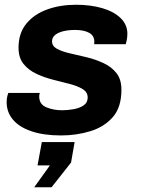

<svg xmlns="http://www.w3.org/2000/svg" viewBox="-20 -558 596 808"><path d="M237 12Q164 12 112.5 -5.5Q61 -23 34.5 -54.5Q8 -86 8 -128Q8 -145 11.5 -156Q15 -167 15 -167H148Q146 -163 145.5 -158.5Q145 -154 145 -152Q145 -119 175 -106.5Q205 -94 241 -94Q265 -94 290 -98.5Q315 -103 332 -114.5Q349 -126 349 -148Q349 -170 328 -183Q307 -196 274 -204.5Q241 -213 203.5 -222.5Q166 -232 133 -247.5Q100 -263 79 -289Q58 -315 58 -357Q58 -418 90.5 -458Q123 -498 178 -518Q233 -538 300 -538Q362 -538 411 -523.5Q460 -509 488 -481.5Q516 -454 516 -416Q516 -399 512.5 -385.5Q509 -372 509 -372H376Q376 -372 376.5 -376Q377 -380 377 -382Q377 -408 355 -420Q333 -432 296 -432Q268 -432 246 -426.5Q224 -421 211.5 -410.5Q199 -400 199 -384Q199 -364 220 -352.5Q241 -341 274.5 -333.5Q308 -326 345 -317Q382 -308 415.5 -292.5Q449 -277 470 -250.5Q491 -224 491 -180Q491 -107 455 -65.5Q419 -24 360.5 -6Q302 12 237 12ZM124 230 190 138H138L156 40H294L279 126L197 230Z"/></svg>

Font: Archivo VF Beta
Style: Italic
Weight: 400
Italic angle: -10°
Designer: Hector Gatti
Foundry: Omnibus-Type
Version: Version 1.002